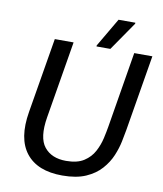

<svg xmlns="http://www.w3.org/2000/svg" viewBox="-89 -872 811 956"><g transform="rotate(10 316.5 -394.0)"><path d="M290.8 12.5Q165 12.5 107.5 -60.4Q50 -133.3 73.3 -270.8L136.7 -650H231.7L166.7 -260Q149.2 -155 186.2 -108.8Q223.3 -62.5 296.7 -62.5Q353.3 -62.5 386.7 -84.2Q420 -105.8 437.5 -138.8Q455 -171.7 462.9 -206.7Q470.8 -241.7 475 -267.5L538.3 -650H630L565.8 -265Q561.7 -241.7 554.6 -206.7Q547.5 -171.7 531.7 -133.8Q515.8 -95.8 486.2 -62.5Q456.7 -29.2 409.2 -8.3Q361.7 12.5 290.8 12.5ZM347.5 -650V-655L432.5 -800H517.5V-795L417.5 -650Z"/></g></svg>

Font: Familjen Grotesk GF
Style: Italic
Weight: 400
Designer: Anders Wikstroem, Jonas Baeckman, Matilda Gysing, Kristian Moeller
Foundry: Familjen STHML AB
Version: Version 2.000; Beta; Release 4; Build 6